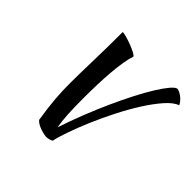

<svg xmlns="http://www.w3.org/2000/svg" viewBox="-195 -939 1216 1216"><g transform="rotate(45 413.5 -330.5)"><path d="M419 64Q396 76 370 76Q338 72 308.5 60Q279 48 265 31Q257 -18 252 -59Q247 -100 244 -136.5Q241 -173 240 -206.5Q239 -240 239 -274Q239 -319 240 -369Q241 -419 242.5 -475.5Q244 -532 245 -596.5Q246 -661 246 -737Q259 -737 285 -729.5Q311 -722 336.5 -712Q362 -702 382 -691.5Q402 -681 404 -674Q394 -646 386.5 -601Q379 -556 374.5 -501Q370 -446 368 -385Q366 -324 366 -264Q366 -219 367 -183.5Q368 -148 369.5 -119.5Q371 -91 374 -66.5Q377 -42 381 -18Q409 -103 442.5 -188Q476 -273 511.5 -351.5Q547 -430 582 -498Q617 -566 648.5 -616.5Q680 -667 705 -696.5Q730 -726 746 -728Q757 -726 769.5 -719.5Q782 -713 793 -704Q804 -695 813 -684Q822 -673 827 -662Q790 -649 747.5 -601Q705 -553 662 -485.5Q619 -418 578.5 -338.5Q538 -259 505.5 -183Q473 -107 450 -41Q427 25 419 64Z"/></g></svg>

Font: Sweet Mavka Script
Style: Regular
Weight: 500
Designer: Pablo Impallari/Anastassiya Vishnevskaya
Foundry: Pablo Impallari/ Anastassiya Vishnevskaya
Version: Version 2.0/www.impallari.com/   behance.net/sweetcherry